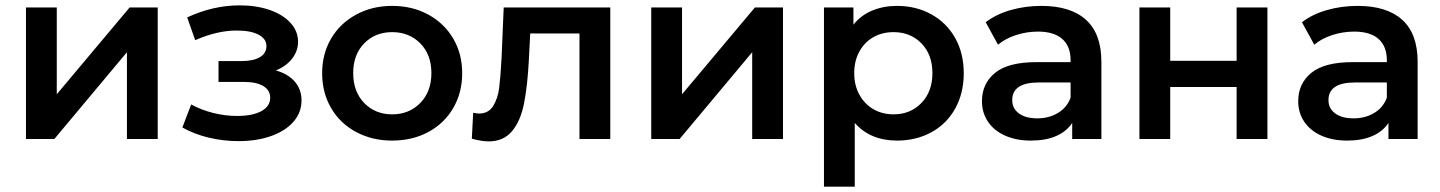

<svg xmlns="http://www.w3.org/2000/svg" viewBox="-20 -519 5379 717"><path d="M77 -491H192V-167L464 -491H569V0H454V-324L183 0H77Z M1106 -144Q1106 -99 1076 -64.5Q1046 -30 992.5 -11Q939 8 871 8Q814 8 759.5 -5Q705 -18 661 -43L694 -129Q730 -109 775 -97.5Q820 -86 865 -86Q923 -86 956 -104Q989 -122 989 -154Q989 -182 963.5 -197.5Q938 -213 892 -213H796V-291H883Q926 -291 950.5 -305.5Q975 -320 975 -347Q975 -374 945.5 -389.5Q916 -405 864 -405Q791 -405 709 -369L679 -454Q776 -499 875 -499Q937 -499 986.5 -482Q1036 -465 1064.5 -434Q1093 -403 1093 -363Q1093 -328 1070.5 -299.5Q1048 -271 1010 -256Q1056 -243 1081 -214Q1106 -185 1106 -144Z M1444 -497Q1520 -497 1579.5 -464.5Q1639 -432 1672.5 -375Q1706 -318 1706 -245.5Q1706 -173 1672.5 -115.5Q1639 -58 1579.5 -26Q1520 6 1444 6Q1370 6 1310 -26Q1250 -58 1216.5 -115.5Q1183 -173 1183 -245.5Q1183 -318 1216.5 -375Q1250 -432 1310 -464.5Q1370 -497 1444 -497ZM1444.5 -92Q1508 -92 1549.5 -134.5Q1591 -177 1591 -246Q1591 -315 1549.5 -357Q1508 -399 1444.5 -399Q1381 -399 1340 -357Q1299 -315 1299 -246Q1299 -177 1340 -134.5Q1381 -92 1444.5 -92Z M2259 -491V0H2144V-394H1960L1955 -296Q1950 -199 1937 -133Q1924 -67 1892 -29Q1860 9 1805 9Q1779 9 1742 -1L1747 -98Q1760 -95 1769 -95Q1804 -95 1821.5 -123Q1839 -151 1844 -190Q1849 -229 1853 -302L1861 -491Z M2412 -491H2527V-167L2799 -491H2904V0H2789V-324L2518 0H2412Z M3330 6Q3230 6 3172 -60V178H3057V-491H3167V-427Q3195 -462 3237 -479.5Q3279 -497 3330 -497Q3401 -497 3458 -465.5Q3515 -434 3547 -377Q3579 -320 3579 -245.5Q3579 -171 3547 -113.5Q3515 -56 3458 -25Q3401 6 3330 6ZM3317 -399Q3275 -399 3242 -380.5Q3209 -362 3189.5 -327Q3170 -292 3170 -246Q3170 -200 3189.5 -165Q3209 -130 3242 -111Q3275 -92 3317 -92Q3380 -92 3421 -134.5Q3462 -177 3462 -246Q3462 -315 3421 -357Q3380 -399 3317 -399Z M4093 -288V0H3984V-60Q3963 -28 3924 -11Q3885 6 3830 6Q3775 6 3733.5 -12.5Q3692 -31 3669.5 -64.5Q3647 -98 3647 -141Q3647 -207 3696 -247Q3745 -287 3851 -287H3978V-294Q3978 -346 3947 -373.5Q3916 -401 3856 -401Q3814 -401 3774 -388Q3734 -375 3707 -352L3661 -436Q3700 -466 3754.5 -481.5Q3809 -497 3869 -497Q3978 -497 4035.5 -445Q4093 -393 4093 -288ZM3978 -154V-211H3859Q3760 -211 3760 -145Q3760 -114 3785 -95.5Q3810 -77 3854 -77Q3897 -77 3930.5 -97Q3964 -117 3978 -154Z M4235 -491H4350V-292H4598V-491H4713V0H4598V-194H4350V0H4235Z M5274 -288V0H5165V-60Q5144 -28 5105 -11Q5066 6 5011 6Q4956 6 4914.5 -12.5Q4873 -31 4850.5 -64.5Q4828 -98 4828 -141Q4828 -207 4877 -247Q4926 -287 5032 -287H5159V-294Q5159 -346 5128 -373.5Q5097 -401 5037 -401Q4995 -401 4955 -388Q4915 -375 4888 -352L4842 -436Q4881 -466 4935.5 -481.5Q4990 -497 5050 -497Q5159 -497 5216.5 -445Q5274 -393 5274 -288ZM5159 -154V-211H5040Q4941 -211 4941 -145Q4941 -114 4966 -95.5Q4991 -77 5035 -77Q5078 -77 5111.5 -97Q5145 -117 5159 -154Z"/></svg>

Font: Montserrat Ace
Style: Bold
Weight: 600
Designer: Julieta Ulanovsky
Foundry: Julieta Ulanovsky
Version: Version 1